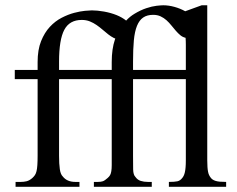

<svg xmlns="http://www.w3.org/2000/svg" viewBox="-20 -715 907 735"><path d="M626.5 0V-18.6Q648.4 -18.6 659.2 -21Q669.9 -23.4 677.7 -33.7Q680.7 -37.1 683.3 -42.5Q686 -47.9 687.7 -55.7Q689.5 -63.5 690.4 -74.5Q691.4 -85.4 691.4 -101.1V-412.1H489.3V-118.7Q489.3 -87.4 489.7 -66.4Q490.2 -45.4 498.5 -37.6Q506.3 -26.4 518.6 -22.5Q530.8 -18.6 546.4 -18.6H561V0H339.4V-18.6H354.5Q366.2 -18.6 373.8 -21.2Q381.3 -23.9 392.1 -33.7Q398.4 -39.1 401.6 -44.9Q404.8 -50.8 406.2 -60.1Q407.7 -69.3 407.7 -83V-412.1H206.1V-118.7Q206.1 -87.4 209 -67.4Q211.9 -47.4 220.2 -39.6Q236.3 -18.6 268.6 -18.6H284.2V0H39.6V-18.6H59.6Q71.3 -18.6 82 -21.2Q92.8 -23.9 104 -33.7Q109.9 -39.1 113.8 -44.9Q117.7 -50.8 119.9 -60.1Q122.1 -69.3 123 -83.3Q124 -97.2 124 -118.7V-412.1H36.6V-447.3H124V-477.5Q124 -524.4 137.2 -557.4Q150.4 -590.3 170.9 -612.3Q191.4 -634.3 216.1 -647Q240.7 -659.7 263.9 -665.8Q287.1 -671.9 305.4 -673.6Q323.7 -675.3 331.5 -675.3Q352.5 -675.3 378.4 -670.7Q404.3 -666 426.3 -657.2Q447.8 -648.4 462.9 -636.2Q477.5 -651.9 494.6 -662.1Q518.1 -676.3 540 -683.6Q562 -690.9 579.6 -692.9Q597.2 -694.8 605 -694.8Q625.5 -694.8 647.7 -688.7Q669.9 -682.6 689 -671.9L752 -694.8H773.4V-101.1Q773.4 -86.4 774.2 -75.9Q774.9 -65.4 776.4 -57.9Q777.8 -50.3 780.3 -45.2Q782.7 -40 786.1 -35.6Q789.1 -31.2 793.5 -28.1Q797.9 -24.9 804.7 -22.7Q811.5 -20.5 821.3 -19.5Q831.1 -18.6 845.7 -18.6V0ZM691.4 -447.3V-543.5Q691.4 -559.1 690.4 -570.3Q679.2 -572.8 670.4 -580.1Q661.6 -587.4 653.1 -597.2Q644.5 -606.9 636 -617.7Q627.4 -628.4 617.4 -637.5Q607.4 -646.5 595 -652.3Q582.5 -658.2 566.4 -658.2Q543 -658.2 528.1 -647.9Q513.2 -637.7 504.4 -616Q495.6 -594.2 492.4 -560.5Q489.3 -526.9 489.3 -479.5V-447.3ZM415.5 -569.8Q404.8 -575.2 394.3 -583.5Q383.8 -591.8 372.8 -601.3Q361.8 -610.8 349.9 -619.1Q337.9 -627.4 324 -633.1Q310.1 -638.7 293 -638.7Q246.1 -638.7 226.1 -600.8Q206.1 -563 206.1 -479.5V-447.3H407.7V-477.5Q407.7 -527.8 419.9 -563.5L421.4 -567.4Q418.5 -568.4 415.5 -569.8Z"/></svg>

Font: Doulos SIL
Style: Regular
Weight: 400
Designer: Walt Agee, Victor Gaultney, Peter Martin, Debbi Hosken
Foundry: SIL International
Version: Version 4.110; 2011; Maintenance release